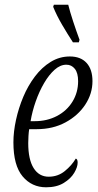

<svg xmlns="http://www.w3.org/2000/svg" viewBox="-20 -786 418 816"><path d="M176 10Q115 10 76 -36.5Q37 -83 37 -181Q37 -226 48 -276.5Q59 -327 79 -374.5Q99 -422 128.5 -461Q158 -500 195.5 -523Q233 -546 277 -546Q323 -546 348 -518.5Q373 -491 373 -441Q373 -388 342.5 -341.5Q312 -295 258.5 -266Q205 -237 136 -237H104Q102 -225 101 -207.5Q100 -190 100 -178Q100 -108 123 -71.5Q146 -35 187 -35Q226 -35 255.5 -59Q285 -83 302 -112Q310 -110 310 -95Q310 -76 295.5 -51.5Q281 -27 251 -8.5Q221 10 176 10ZM128 -271Q180 -271 222 -293Q264 -315 288 -354Q312 -393 312 -441Q312 -476 298 -493.5Q284 -511 262 -511Q236 -511 212 -489.5Q188 -468 167.5 -433Q147 -398 132 -355.5Q117 -313 110 -271ZM290 -606Q266 -643 243.5 -681.5Q221 -720 206 -757L209 -766H270Q277 -737 291 -694.5Q305 -652 318 -617L315 -606Z"/></svg>

Font: Noto Serif ExtraCondensed Light
Style: Italic
Weight: 300
Width: 2
Italic angle: -12°
Designer: Monotype Design Team
Foundry: Monotype Imaging Inc.
Version: Version 2.014; ttfautohint (v1.8.4.7-5d5b)